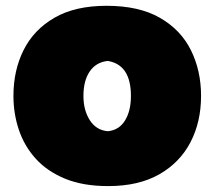

<svg xmlns="http://www.w3.org/2000/svg" viewBox="-20 -625 739 663"><path d="M353.5 17.6Q267.1 17.6 205.1 -7.8Q143.1 -33.2 103.5 -76.9Q64 -120.6 45.2 -176.5Q26.4 -232.4 26.4 -293.9Q26.4 -381.8 61.5 -452.1Q96.7 -522.5 168 -563.7Q239.3 -605 348.1 -605Q460 -605 532.2 -563.5Q604.5 -522 639.4 -451.4Q674.3 -380.9 674.3 -293.9Q674.3 -204.1 637.7 -133.8Q601.1 -63.5 529.8 -22.9Q458.5 17.6 353.5 17.6ZM352.1 -171.9Q390.6 -175.3 411.4 -208.5Q432.1 -241.7 432.1 -293.9Q432.1 -401.4 352.1 -414.6Q311.5 -410.2 289.8 -378.2Q268.1 -346.2 268.1 -293.9Q268.1 -244.1 290.3 -209.7Q312.5 -175.3 352.1 -171.9Z"/></svg>

Font: Pinar DS1 Black
Style: Regular
Weight: 900
Designer: Amin Abedi
Version: Version 3.000